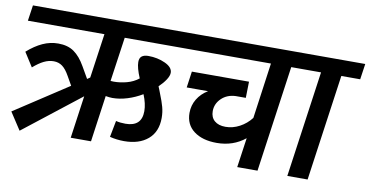

<svg xmlns="http://www.w3.org/2000/svg" viewBox="-70 -876 2062 1072"><g transform="rotate(10 961.5 -340.0)"><path d="M539 -351Q545 -350 557 -350Q593 -350 630.5 -360Q668 -370 697 -393Q673 -450 673 -482Q673 -505 686 -515Q699 -525 723 -525Q775 -525 818.5 -505Q862 -485 862 -454Q862 -437 847.5 -414.5Q833 -392 808 -368Q812 -359 815.5 -349.5Q819 -340 823 -330Q840 -288 848 -258.5Q856 -229 856 -197Q856 -118 806 -75.5Q756 -33 671 -33Q629 -33 590 -43L608 -136Q632 -130 662 -130Q754 -130 754 -217Q754 -259 733 -310Q693 -286 649.5 -272.5Q606 -259 565 -259Q549 -259 527 -263L490 0H375L409 -241L87 11L23 -87L327 -286L298 -337Q278 -373 257 -388.5Q236 -404 208 -404Q180 -404 152.5 -390.5Q125 -377 93 -349L42 -429Q85 -467 127.5 -486.5Q170 -506 216 -506Q270 -506 305.5 -481Q341 -456 370 -405L408 -339L424 -350L460 -602H26L39 -691H1000L987 -602H575Z M1626 -602H1519L1434 0H1319L1343 -168Q1275 -113 1182 -113Q1101 -113 1052.5 -149.5Q1004 -186 1004 -252Q1004 -295 1025.5 -330.5Q1047 -366 1085 -389H964L977 -481H1301L1299 -389H1242Q1193 -387 1161.5 -356.5Q1130 -326 1130 -284Q1130 -249 1152.5 -229.5Q1175 -210 1215 -210Q1256 -210 1294.5 -230.5Q1333 -251 1360 -286L1404 -602H946L959 -691H1639Z M1910 -602H1803L1718 0H1603L1688 -602H1582L1595 -691H1923Z"/></g></svg>

Font: FiraGO Medium
Style: Italic
Weight: 500
Italic angle: -8°
Designer: bBox Type GmbH
Foundry: bBox Type GmbH
Version: Version 1.001